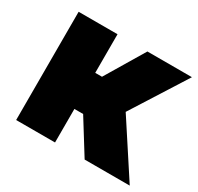

<svg xmlns="http://www.w3.org/2000/svg" viewBox="-122 -691 866 838"><g transform="rotate(30 311.0 -272.5)"><path d="M49.7 0V-545.5H245.7V-350.9H279.8L396.3 -545.5H620.7L446 -269.9L622.2 0H394.9L289.8 -169H245.7V0Z"/></g></svg>

Font: Inter UI Black
Style: Regular
Weight: 900
Designer: Rasmus Andersson
Foundry: rsms
Version: 3.2;8d6f07862